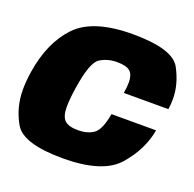

<svg xmlns="http://www.w3.org/2000/svg" viewBox="-130 -806 945 935"><g transform="rotate(20 343.0 -338.5)"><path d="M289 4Q83 4 37.8 -73.8Q-7.5 -151.5 -7.5 -244.5Q-7.5 -288.5 0.5 -339.5Q25.5 -498.5 112.2 -589.8Q199 -681 404.5 -681Q612 -681 653.5 -604Q695 -527 695 -451Q695 -424.5 691 -397H460Q465.5 -430.5 465.5 -454Q465.5 -492.5 446.5 -509.8Q427.5 -527 378.5 -527Q328.5 -527 290.5 -502.5Q252.5 -478 231.5 -339.5Q222 -277.5 222 -238Q222 -190 242 -170Q262 -150 312 -150Q360.5 -150 392.2 -172Q424 -194 439 -279.5H670Q652 -175.5 574 -85.8Q496 4 289 4Z"/></g></svg>

Font: Rudi
Style: Regular
Weight: 400
Italic angle: -10°
Designer: Tyler Finck
Foundry: Etcetera Type Company
Version: Version 1.111; ttfautohint (v1.8.4)